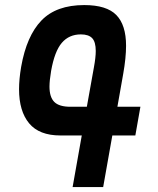

<svg xmlns="http://www.w3.org/2000/svg" viewBox="-20 -756 640 776"><path d="M310.5 -208.5H224Q138.5 -208.5 97.8 -257.5Q57 -306.5 57 -395.5Q57 -436 65.5 -486Q87.5 -611 147.5 -673.2Q207.5 -735.5 320.5 -735.5Q411 -735.5 450.2 -695.2Q489.5 -655 489.5 -571Q489.5 -522.5 478 -457.5L454.5 -324.5H547.5L527 -208.5H434L397 0H273.5ZM180 -406Q180 -363.5 199.5 -344Q219 -324.5 264.5 -324.5H331L359.5 -483.5Q367 -524 367 -550Q367 -586.5 352.5 -601.8Q338 -617 307 -617Q259 -617 229.8 -582.8Q200.5 -548.5 186.5 -469Q180 -430 180 -406Z"/></svg>

Font: JuliaMono
Style: Bold Italic
Weight: 700
Italic angle: -9°
Monospace: yes
Designer: cormullion
Foundry: corm
Version: Version 0.057; ttfautohint (v1.8.4)